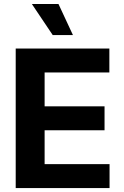

<svg xmlns="http://www.w3.org/2000/svg" viewBox="-20 -953 629 973"><path d="M59.6 -707H534.2V-585.9H206.1V-414.1H509.8V-293H206.1V-121.1H535.2V0H59.6ZM141.6 -932.6H276.4L349.6 -775.4H247.1Z"/></svg>

Font: Pretendard Std
Style: Bold
Weight: 700
Designer: Base glyphs from Inter by Rasmus Andersson; Hangeul glyphs from Noto Sans CJK(Source Han Sans) by Jang Soo-young and Kan
Foundry: Kil Hyung-jin
Version: Version 1.309